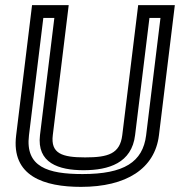

<svg xmlns="http://www.w3.org/2000/svg" viewBox="-20 -694 702 749"><path d="M312 -80C222 -80 177 -95 186 -167L245 -649L248 -674H223H130H105L102 -649L43 -166C23 -6 153 35 296 35C473 35 584 -36 600 -166L659 -649L662 -674H637H544H519L516 -649L457 -167C448 -94 402 -80 312 -80ZM306 -30C404 -30 494 -58 507 -167L563 -624H606L550 -166C537 -62 464 -15 302 -15C166 -15 78 -43 93 -166L149 -624H192L136 -167C123 -58 209 -30 306 -30Z"/></svg>

Font: Gamestation Display Outline
Style: Italic
Weight: 400
Designer: Jonas Hecksher
Foundry: Jonas Hecksher, Playtypeª, e-types AS
Version: Version 1.003